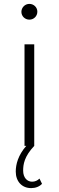

<svg xmlns="http://www.w3.org/2000/svg" viewBox="-20 -750 301 987"><path d="M131 -649C108 -649 90 -667 90 -689C90 -711 108 -730 131 -730C154 -730 172 -712 172 -690C172 -667 154 -649 131 -649ZM183 168C183 168 196 195 196 195C183 209 163 217 140 217C93 217 61 183 61 132C61 95 73 48 115 0C115 0 106 0 106 0C106 0 106 -522 106 -522C106 -522 156 -522 156 -522C156 -522 156 0 156 0C105 54 99 95 99 127C99 164 120 184 145 184C160 184 173 178 183 168Z"/></svg>

Font: TamingNoise
Style: Regular
Weight: 500
Designer: Julieta Ulanovsky
Foundry: Julieta Ulanovsky
Version: ""